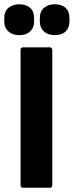

<svg xmlns="http://www.w3.org/2000/svg" viewBox="-62 -876 344 896"><path d="M45 0Q34 0 34 -13V-642Q34 -655 45 -655H171Q182 -655 182 -642V-13Q182 0 171 0ZM28 -712Q-3 -712 -22.5 -729Q-42 -746 -42 -775V-793Q-42 -823 -22.5 -839.5Q-3 -856 28 -856Q60 -856 78.5 -839.5Q97 -823 97 -793V-775Q97 -746 78.5 -729Q60 -712 28 -712ZM193 -712Q163 -712 143.5 -729Q124 -746 124 -775V-793Q124 -823 143.5 -839.5Q163 -856 193 -856Q226 -856 244 -839.5Q262 -823 262 -793V-775Q262 -746 244 -729Q226 -712 193 -712Z"/></svg>

Font: Sofia Sans Extra Condensed Black
Style: Regular
Weight: 900
Designer: Botio Nikoltchev, Ani Petrova
Foundry: lettersoup
Version: Version 4.101